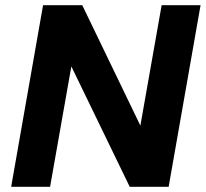

<svg xmlns="http://www.w3.org/2000/svg" viewBox="-20 -720 793 740"><path d="M23 0 146 -700H297L521 -236L603 -700H753L630 0H480L255 -464L173 0Z"/></svg>

Font: DM Sans Black
Style: Italic
Weight: 900
Italic angle: -10°
Designer: Colophon Foundry, Jonny Pinhorn
Foundry: Colophon Foundry
Version: Version 4.004;gftools[0.9.30]